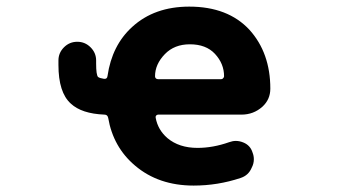

<svg xmlns="http://www.w3.org/2000/svg" viewBox="-20 -580 1040 592"><path d="M577.1 -7.8Q468.8 -7.8 396.5 -69.3Q329.1 -126 313.5 -216.8Q311.5 -226.6 301.8 -226.6Q231.4 -229.5 198.2 -260.7Q160.2 -294.9 160.2 -379.9V-393.6Q160.2 -417 177.2 -434.1Q194.3 -451.2 218.3 -451.2Q242.2 -451.2 259.3 -434.1Q276.4 -417 276.4 -393.6V-383.8Q276.4 -349.6 282.2 -342.8Q287.1 -338.9 300.8 -336.9Q310.5 -335.9 311.5 -345.7Q325.2 -440.4 387.7 -497.1Q456.1 -559.6 563.5 -559.6Q682.6 -559.6 749 -488.3Q813.5 -417 813.5 -306.6Q813.5 -273.4 789.1 -251Q761.7 -226.6 724.6 -226.6H467.8Q463.9 -226.6 461.4 -223.6Q459 -220.7 460 -216.8Q466.8 -179.7 496.1 -154.3Q532.2 -124 588.9 -124Q636.7 -124 686.5 -141.6Q697.3 -145.5 707 -145.5Q718.8 -145.5 730.5 -140.6Q752 -131.8 758.8 -109.4Q762.7 -99.6 762.7 -88.9Q762.7 -75.2 755.9 -62.5Q746.1 -39.1 721.7 -31.2Q651.4 -7.8 577.1 -7.8ZM662.1 -335.9Q666 -335.9 668 -338.9Q670.9 -341.8 670.9 -344.7Q670.9 -383.8 642.6 -414.1Q615.2 -443.4 565.4 -443.4Q517.6 -443.4 488.3 -413.1Q458 -381.8 458 -344.7Q458 -341.8 460 -338.9Q462.9 -335.9 466.8 -335.9Z"/></svg>

Font: Rounded-X Mgen+ 2m bold
Style: Bold
Weight: 700
Designer: [Source Han Sans]
Ryoko NISHIZUKA  (kana & ideographs); Paul D. Hunt (Latin, Greek & Cyrillic); Wenlong ZHANG  (bopomofo
Version: Version 1.059.20150602